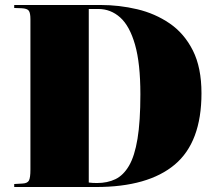

<svg xmlns="http://www.w3.org/2000/svg" viewBox="-20 -750 860 770"><path d="M37 0V-12L71 -14Q90 -15 96 -26Q102 -37 102 -70V-673Q102 -698 95.5 -707Q89 -716 66 -717L37 -718V-730H383Q458 -730 530 -713Q602 -696 660.5 -656Q719 -616 753.5 -547.5Q788 -479 788 -376Q788 -180 681 -90Q574 0 365 0ZM369 -16Q411 -16 443 -31.5Q475 -47 497.5 -85.5Q520 -124 531.5 -193.5Q543 -263 543 -372Q543 -496 521.5 -571Q500 -646 462 -680Q424 -714 374 -714H336V-18Q344 -17 351.5 -16.5Q359 -16 369 -16Z"/></svg>

Font: Literata 72pt Black
Style: Regular
Weight: 900
Designer: Latin by Veronika Burian and Jose Scaglione. Greek by Irene Vlachou. Cyrillic by Vera Evstafieva.
Foundry: TypeTogether
Version: Version 3.002